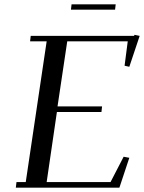

<svg xmlns="http://www.w3.org/2000/svg" viewBox="-20 -868 666 888"><path d="M53.2 0 56.2 -25.9H99.1L195.8 -676.8H119.1L122.1 -702.1H600.1L602.1 -707L626 -702.1L578.1 -559.1L556.2 -564L570.8 -676.8H291L246.1 -376H452.1L449.2 -350.1H243.2L195.8 -25.9H491.2L551.8 -143.1L578.1 -138.2L532.2 0ZM308.1 -823.2 311 -848.1H515.1L512.2 -823.2Z"/></svg>

Font: Dehuti Alt
Style: Bold-Italic
Weight: 700
Version: Version 1.2